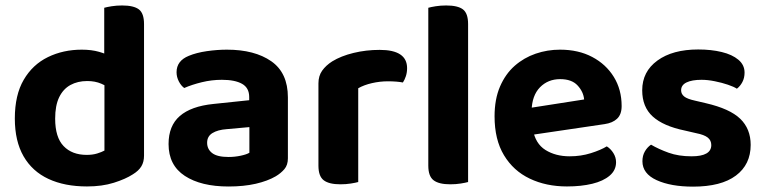

<svg xmlns="http://www.w3.org/2000/svg" viewBox="-20 -680 2853 716"><path d="M369.5 -118.5V-419.6L517.1 -419.8V-99.6Q517.1 -76 507.1 -59.6Q497.1 -43.1 475.3 -29.8Q448.4 -12.3 404.6 1.5Q360.8 15.3 304.4 15.3Q221 15.3 160.7 -12.8Q100.4 -40.8 67.8 -97.3Q35.3 -153.9 35.3 -238.1Q35.3 -325.9 68.5 -382.5Q101.6 -439.2 158.6 -467Q215.5 -494.8 285.1 -494.8Q321.1 -494.8 349.2 -486.8Q377.4 -478.8 395.1 -468.2V-345.5Q380.7 -357.7 357.8 -367.8Q334.9 -377.8 305.3 -377.8Q269.6 -377.8 242.6 -363Q215.6 -348.2 200.6 -317.3Q185.7 -286.4 185.7 -237.6Q185.7 -167.9 217.2 -135.2Q248.6 -102.4 303.4 -102.4Q325.5 -102.4 342.3 -107.6Q359.1 -112.8 369.5 -118.5ZM517.1 -390.7 368.7 -390.4V-651Q378.3 -653.8 396.4 -656.7Q414.5 -659.6 435.4 -659.6Q478.6 -659.6 497.9 -645Q517.1 -630.4 517.1 -590.1Z M832.2 15.5Q729.8 15.5 669.2 -24.1Q608.6 -63.8 608.6 -142.9Q608.6 -211 650.6 -247.4Q692.6 -283.8 775.6 -292.3L909.3 -306.3V-318.3Q909.3 -352.4 882.7 -367.4Q856.1 -382.4 807.4 -382.4Q769.4 -382.4 732.7 -373.4Q696 -364.5 667 -351.8Q655.2 -360.3 646.8 -376.6Q638.4 -393 638.4 -410.6Q638.4 -453.3 684.1 -471.8Q712.6 -483.6 751.1 -489.2Q789.7 -494.8 825.9 -494.8Q929.6 -494.8 991.6 -451.6Q1053.6 -408.4 1053.6 -316.8V-89.7Q1053.6 -64.6 1040.6 -49.3Q1027.5 -34 1008.2 -22.5Q978.2 -5 933.6 5.3Q889 15.5 832.2 15.5ZM832.2 -94.6Q855.2 -94.6 877.4 -99.3Q899.6 -104 910 -110.4V-206L825.6 -198.4Q791.8 -195.9 772.1 -183.7Q752.4 -171.6 752.4 -147.7Q752.4 -123.6 771.3 -109.1Q790.2 -94.6 832.2 -94.6Z M1315.9 -350.9V-226.4H1167.5V-369.2Q1167.5 -396.8 1181.3 -416.4Q1195.2 -436 1219 -451.2Q1251.8 -471.3 1298.3 -482.6Q1344.8 -494 1396 -494Q1498.1 -494 1498.1 -425.9Q1498.1 -409.8 1493.6 -396Q1489 -382.2 1482.5 -372.4Q1472.5 -374.4 1458 -375.6Q1443.6 -376.8 1426.8 -376.8Q1396.8 -376.8 1367.1 -370Q1337.4 -363.2 1315.9 -350.9ZM1167.5 -264 1315.9 -261.1V-1.2Q1306.4 1.5 1288.4 4.4Q1270.4 7.3 1249.3 7.3Q1207 7.3 1187.3 -7.7Q1167.5 -22.6 1167.5 -62.2Z M1577.2 -264 1725.6 -261.1V-1.2Q1716.1 1.5 1698.1 4.4Q1680.1 7.3 1659 7.3Q1616.7 7.3 1597 -7.7Q1577.2 -22.6 1577.2 -62.2ZM1725.6 -184.4 1577.2 -187V-651Q1586.8 -653.8 1604.9 -656.7Q1623 -659.6 1643.9 -659.6Q1687.2 -659.6 1706.4 -645Q1725.6 -630.4 1725.6 -590.1Z M1915.8 -170.1 1910.3 -270.4 2158.3 -309.1Q2155.8 -337.5 2134 -361.2Q2112.2 -384.9 2068.9 -384.9Q2023.6 -384.9 1993.7 -354.5Q1963.9 -324 1962.4 -267.6L1966.9 -198.5Q1976.2 -144.4 2014.1 -120.7Q2052 -97.1 2104.4 -97.1Q2146.4 -97.1 2183.4 -108.8Q2220.5 -120.5 2242.8 -134.2Q2257.6 -125 2267.5 -109Q2277.4 -93 2277.4 -75Q2277.4 -45.3 2253.6 -25Q2229.8 -4.7 2188.6 5.3Q2147.4 15.3 2094.3 15.3Q2016.6 15.3 1955.5 -13.9Q1894.4 -43 1859.4 -101.2Q1824.3 -159.3 1824.3 -246.2Q1824.3 -310 1844.6 -357.2Q1864.9 -404.3 1899.4 -434.6Q1933.8 -464.8 1977.5 -479.8Q2021.1 -494.8 2068.4 -494.8Q2137 -494.8 2188.4 -467.6Q2239.8 -440.5 2269 -393.2Q2298.2 -346 2298.2 -284.4Q2298.2 -253.3 2281.3 -237.4Q2264.5 -221.4 2234.3 -217.1Z M2779.4 -139.7Q2779.4 -66.6 2724.4 -25.3Q2669.4 16 2564.4 16Q2481.6 16 2428.7 -8.2Q2375.7 -32.5 2375.7 -78.7Q2375.7 -99.8 2384.9 -115.5Q2394 -131.2 2407.8 -140.5Q2436.3 -123.8 2473.5 -110.4Q2510.6 -97.1 2558.9 -97.1Q2632.5 -97.1 2632.5 -139Q2632.5 -156.6 2619.2 -167.1Q2605.8 -177.6 2576.4 -183.3L2533.7 -193.2Q2453.7 -209.7 2414.3 -245.4Q2374.9 -281 2374.9 -343.2Q2374.9 -413 2431.6 -454.2Q2488.2 -495.5 2583.8 -495.5Q2632.4 -495.5 2671.5 -486Q2710.7 -476.5 2733.6 -457.2Q2756.6 -437.9 2756.6 -409.3Q2756.6 -389.4 2748.5 -374.1Q2740.5 -358.8 2728 -349.2Q2716.8 -356.5 2694.5 -364.1Q2672.2 -371.7 2645.6 -377Q2619.1 -382.4 2596 -382.4Q2560.3 -382.4 2540.2 -372.6Q2520 -362.8 2520 -343.2Q2520 -329.6 2531.3 -320.3Q2542.6 -311 2572.1 -304.6L2612.2 -295.2Q2701.5 -274.6 2740.4 -237.1Q2779.4 -199.5 2779.4 -139.7Z"/></svg>

Font: Baloo Paaji 2
Style: Regular
Weight: 400
Designer: Shuchita Grover, Noopur Datye and Ek Type
Foundry: Ek Type
Version: Version 1.700